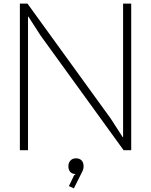

<svg xmlns="http://www.w3.org/2000/svg" viewBox="-20 -830 835 1061"><path d="M441.9 88.9Q441.9 103.5 435.1 117.2L388.2 210.9L360.8 198.2L389.2 139.2L397.9 131.8Q377.9 131.3 367.9 119.6Q357.9 107.9 357.9 88.9Q357.9 69.3 369.4 57.1Q380.9 44.9 399.9 44.9Q419.9 44.9 430.9 56.6Q441.9 68.4 441.9 88.9ZM705.1 -810.1V0H663.1L204.1 -633.8L137.2 -737.8H134.8V0H89.8V-810.1H131.8L591.8 -174.8L658.2 -71.8H660.2V-810.1Z"/></svg>

Font: Sinkin Sans 200 X Light
Style: Regular
Weight: 200
Designer: Keith Bates
Foundry: K-Type
Version: Sinkin Sans (version 1.0)  by Keith Bates   •   © 2014   www